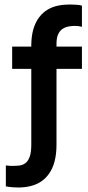

<svg xmlns="http://www.w3.org/2000/svg" viewBox="-20 -710 391 853"><path d="M61 123Q52 123 36.5 122Q21 121 6 118V25Q21 27 27 27Q33 27 36 27Q51 27 65.5 25.5Q80 24 92 15.5Q104 7 111.5 -12.5Q119 -32 119 -68V-404H34V-503H119V-514Q120 -555 129.5 -584.5Q139 -614 155 -634.5Q171 -655 192 -667.5Q213 -680 238 -685Q263 -690 290 -690Q301 -690 318 -689Q335 -688 344 -685V-591Q336 -593 328 -594Q320 -595 314 -595Q300 -595 285.5 -592.5Q271 -590 258.5 -582Q246 -574 238.5 -558Q231 -542 231 -515V-503H344V-404H231V-68Q231 -25 222.5 7Q214 39 198 61.5Q182 84 161 97.5Q140 111 114.5 117Q89 123 61 123Z"/></svg>

Font: Maven Pro
Style: Bold
Weight: 700
Designer: Joe Prince
Foundry: Joe Prince
Version: Version 2.103